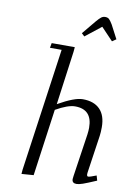

<svg xmlns="http://www.w3.org/2000/svg" viewBox="-100 -983 723 1051"><g transform="rotate(10 261.5 -457.0)"><path d="M95.2 4.9 97.2 -19 193.8 -702.1H128.9L133.8 -729H262.2L259.8 -702.1L219.2 -404.8Q309.6 -456.1 355 -456.1Q417.5 -456.1 450.7 -422.1Q483.9 -388.2 483.9 -323.2Q483.9 -294.9 481 -274.9L450.2 -64.9Q447.3 -43.9 457 -43.9Q466.3 -43.9 502 -58.1L509.8 -30.8Q457.5 -8.3 435.5 -0.7Q413.6 6.8 400.9 6.8Q376 6.8 376 -16.1Q376 -19.5 377.9 -33.2L413.1 -270Q416 -291.5 416 -308.1Q416 -410.2 320.8 -410.2Q280.8 -410.2 213.9 -372.1L162.1 0ZM287.1 -811 350.1 -887.2Q366.2 -906.2 376 -913.6Q385.7 -920.9 397.9 -920.9Q411.6 -920.9 419.4 -913.8Q427.2 -906.7 439 -887.2L479 -811L457 -795.9L391.1 -865.2L303.2 -795.9Z"/></g></svg>

Font: Dehuti Alt
Style: Italic
Weight: 400
Version: Version 1.2